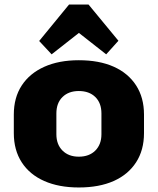

<svg xmlns="http://www.w3.org/2000/svg" viewBox="-20 -817 696 848"><path d="M328 11Q240 11 175.5 -17.5Q111 -46 76 -100Q41 -154 41 -229V-311Q41 -386 76 -439.5Q111 -493 175.5 -522Q240 -551 328 -551Q418 -551 482 -522.5Q546 -494 581 -440Q616 -386 616 -311V-229Q616 -154 581 -100Q546 -46 482 -17.5Q418 11 328 11ZM328 -125Q374 -125 401 -152Q428 -179 428 -224V-316Q428 -362 401 -388.5Q374 -415 328 -415Q283 -415 256 -388.5Q229 -362 229 -316V-224Q229 -179 256 -152Q283 -125 328 -125ZM153 -636 285 -797H371L503 -637L449 -577L272 -716H385L208 -577Z"/></svg>

Font: Pathway Extreme SemiCondensed ExtraBold
Style: Regular
Weight: 800
Width: 4
Version: Version 1.001;gftools[0.9.26]